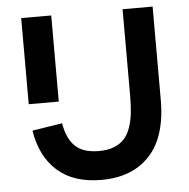

<svg xmlns="http://www.w3.org/2000/svg" viewBox="-51 -751 801 815"><g transform="rotate(-5 349.0 -343.0)"><path d="M197 -333H69V-700H197ZM75 -220 203 -240Q213.5 -175.5 247.2 -142.2Q281 -109 349 -109Q386.5 -109 413.5 -119.8Q440.5 -130.5 457.2 -149Q474 -167.5 484 -196.8Q494 -226 497.5 -258Q501 -290 501 -333V-700H629V-300Q629 -203.5 599 -134Q569 -64.5 505.5 -25.2Q442 14 349 14Q230.5 14 161.5 -47.5Q92.5 -109 75 -220Z"/></g></svg>

Font: Cabin
Style: Bold
Weight: 700
Designer: Pablo Impallari
Foundry: Pablo Impallari. http://www.impallari.com Igino Marini. http://www.ikern.com
Version: Version 3.001;hotconv 1.0.109;makeotfexe 2.5.65596